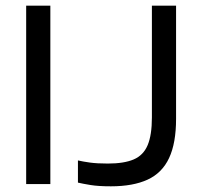

<svg xmlns="http://www.w3.org/2000/svg" viewBox="-20 -647 706 675"><path d="M157 0H72V-627H157ZM514 -627H599V-229Q599 -144 574.5 -91.5Q550 -39 499 -15.5Q448 8 370 8Q326 8 298.5 3.5Q271 -1 254 -5V-83Q271 -79 296 -75.5Q321 -72 359 -72Q416 -72 450 -86.5Q484 -101 499 -136.5Q514 -172 514 -234Z"/></svg>

Font: Blinker
Style: Regular
Weight: 400
Designer: Juergen Huber
Foundry: supertype
Version: 1.017